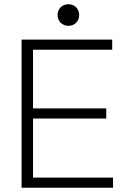

<svg xmlns="http://www.w3.org/2000/svg" viewBox="-20 -887 602 907"><path d="M252 -816C252 -787 273 -765 303 -765C333 -765 354 -787 354 -816C354 -845 333 -867 303 -867C273 -867 252 -845 252 -816ZM82 -700V0H514V-48H136V-327H482V-375H136V-652H510V-700Z"/></svg>

Font: Space Text Light
Style: Regular
Weight: 300
Designer: Florian Karsten (Space Text), Colophon Foundry (Space Mono)
Foundry: Florian Karsten
Version: Version 1.003;PS 001.003;hotconv 1.0.88;makeotf.lib2.5.64775